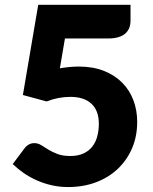

<svg xmlns="http://www.w3.org/2000/svg" viewBox="-20 -748 620 776"><path d="M507.5 -664.5Q507.5 -648.5 502.5 -635.5Q497.5 -622.5 486.8 -612.8Q476 -603 458.5 -597.8Q441 -592.5 416.5 -592.5H242.5L222 -472Q242.5 -475.5 261.5 -477.2Q280.5 -479 298.5 -479Q356 -479 400 -461.5Q444 -444 474 -413.8Q504 -383.5 519.2 -342.8Q534.5 -302 534.5 -255.5Q534.5 -197 513.8 -148.8Q493 -100.5 456 -65.5Q419 -30.5 367.8 -11.2Q316.5 8 255.5 8Q220 8 187.8 0.5Q155.5 -7 127.2 -19.8Q99 -32.5 75 -49.2Q51 -66 31.5 -85L79.5 -149Q87 -159 97 -164.2Q107 -169.5 118.5 -169.5Q133.5 -169.5 146.8 -161.2Q160 -153 175.8 -143.2Q191.5 -133.5 212.5 -125.5Q233.5 -117.5 264.5 -117.5Q295.5 -117.5 317.5 -127.8Q339.5 -138 353.2 -155.8Q367 -173.5 373.2 -197.2Q379.5 -221 379.5 -248Q379.5 -301 349.5 -328.8Q319.5 -356.5 264.5 -356.5Q215.5 -356.5 168.5 -338L72.5 -364L134.5 -728.5H507.5Z"/></svg>

Font: Lato Black
Style: Regular
Weight: 900
Designer: Lukasz Dziedzic
Foundry: tyPoland Lukasz Dziedzic
Version: Version 2.007; 2014-02-27